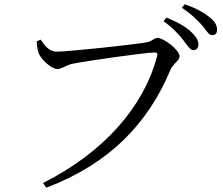

<svg xmlns="http://www.w3.org/2000/svg" viewBox="-20 -832 1040 896"><path d="M835 -645C855 -620 867 -598 881 -598C896 -598 906 -607 906 -623C906 -643 896 -661 871 -684C846 -707 808 -730 756 -750L743 -733C787 -702 815 -671 835 -645ZM922 -715C944 -690 953 -668 970 -668C985 -668 993 -677 993 -693C993 -714 983 -733 955 -754C930 -774 893 -795 842 -812L829 -796C876 -764 899 -740 922 -715ZM244 -591C208 -591 187 -622 170 -647L151 -639C153 -612 156 -596 161 -582C171 -557 218 -510 248 -510C268 -510 289 -528 316 -534C373 -546 657 -587 701 -587C711 -587 717 -585 713 -570C652 -336 468 -123 181 22L196 44C491 -68 670 -255 775 -505C789 -538 818 -548 818 -570C818 -598 745 -655 715 -655C698 -655 692 -640 666 -635C618 -625 300 -591 244 -591Z"/></svg>

Font: Harano Aji Mincho CN
Style: Regular
Weight: 400
Foundry: Masamichi Hosoda
Version: HaranoAjiMinchoCN-Regular version 20230610;ttx 4.39.4